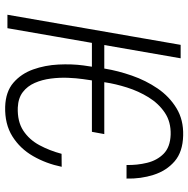

<svg xmlns="http://www.w3.org/2000/svg" viewBox="-12 -750 771 788"><g transform="rotate(90 374.0 -355.5)"><path d="M529.8 -397.5 520.5 -346.7H128.9L138.2 -397.5ZM610.8 -222.2 664.1 -222.7Q650.9 -158.7 620.1 -105.2Q589.4 -51.8 539.1 -20.3Q488.8 11.2 417.5 9.3Q356 7.3 319.1 -24.4Q282.2 -56.2 264.6 -105.2Q247.1 -154.3 244.4 -209.2Q241.7 -264.2 248 -311.5L261.2 -399.9Q270 -453.6 289.8 -510.7Q309.6 -567.9 342.5 -616.2Q375.5 -664.6 423.6 -693.8Q471.7 -723.1 535.6 -721.2Q602.5 -719.7 641.4 -686.3Q680.2 -652.8 697 -600.1Q713.9 -547.4 712.4 -488.8H656.7Q657.7 -532.2 647.7 -573.2Q637.7 -614.3 610.6 -641.1Q583.5 -668 532.2 -669.9Q480 -671.4 442.1 -646Q404.3 -620.6 378.9 -579.3Q353.5 -538.1 338.6 -490.7Q323.7 -443.4 317.4 -400.9L304.2 -310.5Q300.3 -283.7 298.8 -248.8Q297.4 -213.9 302 -178Q306.6 -142.1 319.8 -112.1Q333 -82 357.4 -63.2Q381.8 -44.4 420.9 -42.5Q478 -40.5 515.4 -64.9Q552.7 -89.4 575.2 -131.1Q597.7 -172.9 610.8 -222.2ZM218.8 -710.9 95.2 0H40L163.6 -710.9Z"/></g></svg>

Font: Roboto Condensed Light
Style: Italic
Weight: 300
Italic angle: -12°
Designer: Christian Robertson
Foundry: Google
Version: Version 3.0; 2020